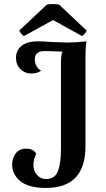

<svg xmlns="http://www.w3.org/2000/svg" viewBox="-20 -914 525 948"><path d="M40 -101Q40 -133 57.5 -156.5Q75 -180 109 -180Q127 -180 139 -174Q151 -168 159 -155Q145 -128 145 -99Q145 -70 163 -50Q181 -30 207 -30Q251 -30 266 -69Q281 -108 281 -179V-598Q281 -622 282.5 -636Q284 -650 289 -659Q274 -659 240 -661L198 -662Q178 -662 165 -652.5Q152 -643 152 -622Q152 -583 183 -565Q165 -551 133 -551Q104 -551 81.5 -572Q59 -593 59 -629Q59 -666 87 -688Q115 -710 167 -710Q194 -710 228 -707L310 -704Q357 -704 407 -710Q402 -682 402 -633V-192Q402 14 207 14Q121 14 80.5 -19.5Q40 -53 40 -101ZM408 -763Q407 -758 399 -748.5Q391 -739 385 -736L242 -815L98 -736Q92 -739 84.5 -748.5Q77 -758 75 -763L210 -890Q218 -894 243 -894Q265 -894 273 -890Z"/></svg>

Font: Arima Madurai ExtraBold
Style: Regular
Weight: 800
Designer: Joana Correia and Natanael Gama
Foundry: NDISCOVER
Version: Version 1.020